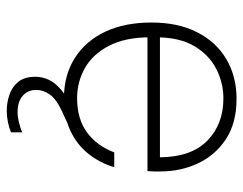

<svg xmlns="http://www.w3.org/2000/svg" viewBox="-98 -456 739 584"><g transform="rotate(90 272.0 -163.5)"><path d="M278 12Q208 12 156 -21Q104 -54 76 -113.5Q48 -173 48 -254Q48 -335 77.5 -393Q107 -451 159.5 -482Q212 -513 280 -513Q354 -513 403 -480.5Q452 -448 476.5 -395.5Q501 -343 501 -281Q501 -272 501 -263Q501 -254 500 -242H80V-280H458Q457 -376 407 -424.5Q357 -473 279 -473Q231 -473 188.5 -451Q146 -429 119.5 -384Q93 -339 93 -268V-250Q93 -174 119 -124.5Q145 -75 187 -51.5Q229 -28 278 -28Q341 -28 382 -58Q423 -88 443 -141H488Q475 -97 447 -62Q419 -27 377 -7.5Q335 12 278 12ZM317 186Q292 186 268 178Q244 170 228.5 151Q213 132 213 99Q213 78 222 58.5Q231 39 252 21Q273 3 308 -12L366 -38L381 -11L318 18Q281 35 267 55Q253 75 253 96Q253 122 271 137.5Q289 153 321 153Q335 153 351.5 149Q368 145 382 139V173Q368 179 350.5 182.5Q333 186 317 186Z"/></g></svg>

Font: DM Sans 17pt ExtraLight
Style: Regular
Weight: 250
Version: Version 4.004;gftools[0.9.30]